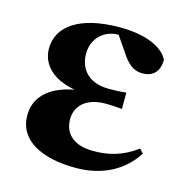

<svg xmlns="http://www.w3.org/2000/svg" viewBox="-80 -546 607 635"><g transform="rotate(15 223.5 -228.5)"><path d="M233 15C326 15 395 -24 436 -88L423 -102C372 -64 324 -54 275 -54C202 -54 174 -92 174 -136C174 -179 205 -216 275 -216C293 -216 305 -215 331 -213V-269C305 -266 290 -266 271 -266C202 -266 169 -307 169 -359C169 -413 209 -447 255 -447H257L294 -393C313 -363 335 -344 365 -344C398 -344 423 -362 423 -406C406 -441 352 -472 255 -472C119 -472 46 -421 46 -344C46 -291 85 -248 163 -234C70 -216 34 -168 34 -112C34 -25 119 15 233 15Z"/></g></svg>

Font: Source Serif 4 Display
Style: Bold
Weight: 700
Designer: Frank Grießhammer
Foundry: Adobe Systems Incorporated
Version: Version 4.004;hotconv 1.0.117;makeotfexe 2.5.65602